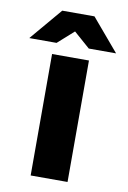

<svg xmlns="http://www.w3.org/2000/svg" viewBox="-137 -721 511 769"><g transform="rotate(10 118.5 -336.0)"><path d="M0 0ZM193 0H43V-494H193ZM295 -541H184L118 -599L53 -541H-58L53 -672H184Z"/></g></svg>

Font: Blinker
Style: Bold
Weight: 700
Designer: Juergen Huber
Foundry: supertype
Version: Version 1.015;PS 1.15;hotconv 1.0.88;makeotf.lib2.5.647800; 